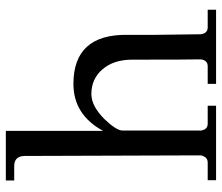

<svg xmlns="http://www.w3.org/2000/svg" viewBox="-70 -672 743 642"><g transform="rotate(-90 301.0 -351.5)"><path d="M589 -28V0H341V-28H400Q420 -28 423 -51Q422 -93 422 -281Q422 -342 390 -379.5Q358 -417 307 -417Q267 -417 223 -373Q185 -333 185 -313V-51Q188 -28 208 -28H268V0H19V-28H78Q97 -28 102 -51L100 -641Q99 -675 66 -675H18V-703H184V-378Q238 -477 341 -477Q508 -477 505 -295Q504 -233 507 -51Q510 -28 530 -28Z"/></g></svg>

Font: GFS Didot
Style: Regular
Weight: 400
Designer: Takis Katsoulidis and George D. Matthiopoulos
Foundry: Takis Katsoulidis and George D. Matthiopoulos
Version: Version 1.0